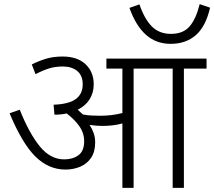

<svg xmlns="http://www.w3.org/2000/svg" viewBox="-20 -904 1031 924"><path d="M438 -219Q438 -173 418 -144Q398 -115 365.5 -101.5Q333 -88 295 -88Q214 -88 150.5 -150.5Q87 -213 26 -359L75 -376Q121 -261 172 -199Q223 -137 289 -137Q330 -137 357.5 -157Q385 -177 385 -224Q385 -264 361.5 -297Q338 -330 301 -358Q273 -352 242 -352L238 -400Q312 -403 345 -427.5Q378 -452 378 -498Q378 -541 351.5 -562.5Q325 -584 283 -584Q246 -584 215.5 -574.5Q185 -565 151 -547L133 -594Q165 -610 200.5 -621Q236 -632 281 -632Q352 -632 391.5 -595Q431 -558 431 -498Q431 -458 411.5 -426.5Q392 -395 354 -376Q367 -365 379 -353Q400 -349 421 -348Q442 -347 462 -347Q490 -347 515.5 -350Q541 -353 569 -360V-574H492V-622H974V-574H865V0H811V-574H623V0H569V-310Q544 -303 520 -300.5Q496 -298 471 -298Q442 -298 411 -303Q423 -285 430.5 -264Q438 -243 438 -219ZM991 -867Q970 -776 922 -734.5Q874 -693 801 -693Q731 -693 682 -737Q633 -781 603 -866L651 -883Q675 -813 710.5 -777Q746 -741 803 -741Q861 -741 892 -776.5Q923 -812 941 -884Z"/></svg>

Font: RS Noto Sans Light
Style: Regular
Weight: 300
Designer: Monotype Design Team
Foundry: Monotype Imaging Inc.
Version: Version 3.10